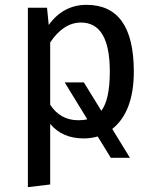

<svg xmlns="http://www.w3.org/2000/svg" viewBox="-20 -559 634 792"><path d="M532 -264Q532 -98 443 -27L516 92H437L383 4Q354 12 325 12Q237 12 187 -48V202L95 213V-527H174L181 -456Q241 -539 337 -539Q532 -539 532 -264ZM303 -63Q325 -63 340 -67L247 -219H326L398 -102Q433 -148 433 -264Q433 -466 314 -466Q242 -466 187 -384V-127Q229 -63 303 -63Z"/></svg>

Font: Fira Sans
Style: Regular
Weight: 400
Designer: Carrois Corporate & Edenspiekermann AG
Foundry: Carrois Corporate GbR & Edenspiekermann AG
Version: Version 4.106;PS 004.106;hotconv 1.0.70;makeotf.lib2.5.58329